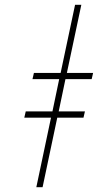

<svg xmlns="http://www.w3.org/2000/svg" viewBox="-20 -778 436 798"><path d="M131 0H157L218 -289H327L333 -315H224L252 -449H361L367 -475H258L318 -758H292L232 -475H121L115 -449H226L198 -315H87L81 -289H192Z"/></svg>

Font: Noto Sans ExtraCondensed Thin
Style: Italic
Weight: 100
Width: 2
Italic angle: -12°
Designer: Monotype Design Team
Foundry: Monotype Imaging Inc.
Version: Version 2.013